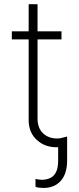

<svg xmlns="http://www.w3.org/2000/svg" viewBox="-20 -696 378 919"><path d="M258.3 -31.7 301.3 -42.5V74.2Q300.8 136.7 270.3 170.2Q239.7 203.6 189 203.6Q177.7 203.6 167.5 202.4Q157.2 201.2 149.9 197.8V160.2Q156.2 162.1 164.1 163.1Q171.9 164.1 180.7 164.6Q205.1 164.1 222.4 155Q239.7 146 249 126Q258.3 106 258.3 74.2ZM117.2 -675.8H159.7V-128.9Q159.7 -83 186 -58.1Q212.4 -33.2 252.4 -33.2Q262.2 -33.2 271 -34.7Q279.8 -36.1 289.6 -39.1L300.3 -0.5Q289.1 3.9 276.6 6.3Q264.2 8.8 250 8.8Q194.3 8.8 155.8 -26.6Q117.2 -62 117.2 -121.6ZM274.4 -545.9V-507.3H36.6V-545.9Z"/></svg>

Font: Inter Tight ExtraLight
Style: Regular
Weight: 250
Designer: Rasmus Andersson
Foundry: rsms
Version: Version 3.004